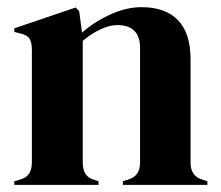

<svg xmlns="http://www.w3.org/2000/svg" viewBox="-20 -516 618 536"><path d="M20 -10 34 -14Q53 -19 61 -31Q69 -43 69 -63V-210V-265V-376Q69 -398 62 -408.5Q55 -419 35 -423L20 -427V-437L191 -495L201 -485L209 -425Q246 -457 290 -476.5Q334 -496 375 -496Q442 -496 477 -459.5Q512 -423 512 -350V-210V-62Q512 -42 521 -30Q530 -18 550 -13L559 -10V0H323V-10L336 -14Q355 -20 363 -31.5Q371 -43 371 -63V-210V-382Q371 -446 307 -446Q287 -446 261.5 -434.5Q236 -423 211 -402V-210V-62Q211 -42 219 -30Q227 -18 246 -13L255 -10V0H20Z"/></svg>

Font: DeepMind Serif Display
Style: Regular
Weight: 800
Designer: Frank Grießhammer / Modifications: Colophon Foundry
Foundry: Colophon Foundry
Version: Version 5.002